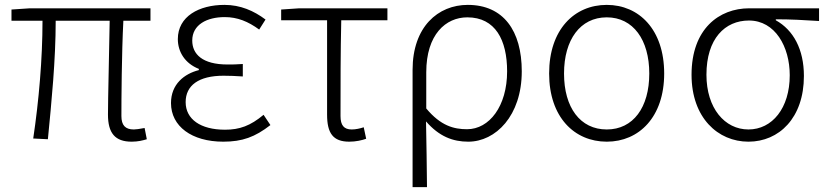

<svg xmlns="http://www.w3.org/2000/svg" viewBox="-20 -567 3386 786"><path d="M519 13C545 13 564 8 581 3L572 -43C550 -39 537 -37 528 -37C493 -37 477 -54 477 -92C477 -155 478 -348 485 -482H596V-533H102L27 -528V-482H154C154 -326 139 -154 116 0L176 3C191 -150 208 -322 208 -482H429C427 -352 422 -164 422 -98C422 -22 451 13 519 13Z M894 13C972 13 1024 -6 1087 -55L1059 -97C1005 -52 961 -36 901 -36C801 -36 740 -79 740 -149C740 -217 793 -257 895 -257C920 -257 943 -256 974 -254V-305C947 -303 931 -303 911 -303C809 -303 767 -345 767 -401C767 -466 827 -497 900 -497C952 -497 996 -479 1041 -446L1067 -487C1019 -523 964 -547 899 -547C795 -547 708 -500 708 -407C708 -354 738 -307 794 -285V-280C735 -265 680 -223 680 -145C680 -50 765 13 894 13Z M1410 13C1437 13 1463 7 1479 1L1469 -46C1454 -41 1436 -37 1420 -37C1388 -37 1374 -54 1374 -92C1374 -220 1374 -350 1377 -484H1566V-533H1205L1131 -528V-484H1319V-98C1319 -22 1343 13 1410 13Z M1669 199H1728C1727 97 1726 32 1724 -70C1778 -8 1834 13 1897 13C2009 13 2116 -93 2116 -275C2116 -441 2041 -547 1895 -547C1773 -547 1669 -457 1669 -281ZM1892 -38C1838 -38 1784 -52 1725 -123V-271C1725 -426 1805 -496 1893 -496C2008 -496 2056 -403 2056 -275C2056 -132 1983 -38 1892 -38Z M2464 13C2596 13 2699 -88 2699 -266C2699 -446 2596 -547 2464 -547C2331 -547 2228 -446 2228 -266C2228 -88 2331 13 2464 13ZM2464 -37C2355 -37 2289 -127 2289 -266C2289 -404 2355 -496 2464 -496C2572 -496 2638 -404 2638 -266C2638 -127 2572 -37 2464 -37Z M3044 13C3169 13 3271 -84 3271 -256C3271 -365 3228 -444 3156 -484V-488C3217 -488 3271 -485 3333 -481V-533H3047C2924 -533 2811 -449 2811 -261C2811 -85 2919 13 3044 13ZM3044 -37C2947 -37 2872 -124 2872 -261C2872 -409 2948 -483 3046 -483C3153 -483 3213 -376 3213 -259C3213 -124 3141 -37 3044 -37Z"/></svg>

Font: Noto Sans T Chinese Light
Style: Regular
Weight: 300
Designer: Ryoko NISHIZUKA (kana & ideographs); Paul D. Hunt (Latin, Greek & Cyrillic); Wenlong ZHANG (bopomofo); Sandoll Communica
Foundry: Adobe Systems Incorporated
Version: Version 1.000;PS 1;hotconv 1.0.78;makeotf.lib2.5.61930